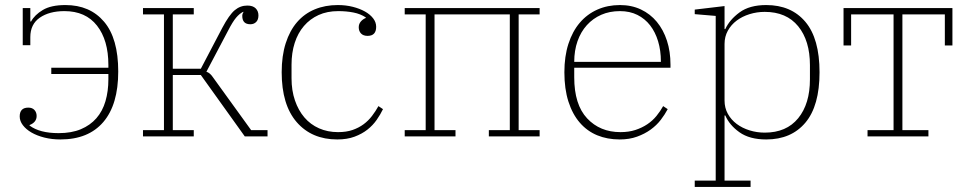

<svg xmlns="http://www.w3.org/2000/svg" viewBox="-20 -540 3823 760"><path d="M219 12Q185 12 155.5 4.5Q126 -3 104.5 -15.5Q83 -28 70.5 -44.5Q58 -61 58 -79Q58 -114 92 -114Q108 -114 116.5 -104.5Q125 -95 125 -81Q125 -56 97 -45V-43Q137 -13 212 -13Q263 -13 300 -28.5Q337 -44 361.5 -72Q386 -100 397.5 -139.5Q409 -179 409 -226V-247H183V-272H409V-283Q409 -381 364 -438.5Q319 -496 235 -496Q175 -496 137.5 -470Q100 -444 100 -393V-361H70V-508H100V-455H103Q117 -481 149.5 -500.5Q182 -520 239 -520Q336 -520 392 -454Q448 -388 448 -257Q448 -126 389 -57Q330 12 219 12Z M546 -25H629V-483H546V-508H747V-483H664V-268H775L860 -430Q887 -481 909 -499.5Q931 -518 959 -518Q981 -518 992 -507Q1003 -496 1003 -479Q1003 -462 994 -453Q985 -444 971 -444Q939 -444 939 -477Q939 -485 944 -493H942Q928 -486 914.5 -470Q901 -454 883 -419L797 -256Q811 -252 823 -234L974 -25H1039V0H949L775 -243H664V-25H747V0H546Z M1315 12Q1214 12 1154.5 -56.5Q1095 -125 1095 -254Q1095 -319 1111 -369Q1127 -419 1156 -452.5Q1185 -486 1226 -503Q1267 -520 1317 -520Q1349 -520 1376.5 -513Q1404 -506 1424.5 -494.5Q1445 -483 1457 -467.5Q1469 -452 1469 -434Q1469 -398 1435 -398Q1418 -398 1409 -407.5Q1400 -417 1400 -432Q1400 -445 1408 -454.5Q1416 -464 1428 -469V-471Q1407 -485 1379 -490.5Q1351 -496 1319 -496Q1275 -496 1241 -480.5Q1207 -465 1183 -437Q1159 -409 1146.5 -370Q1134 -331 1134 -284V-230Q1134 -182 1147.5 -142.5Q1161 -103 1185 -75Q1209 -47 1243 -32Q1277 -17 1318 -17Q1351 -17 1375.5 -25.5Q1400 -34 1419 -48Q1438 -62 1452.5 -81Q1467 -100 1478 -120L1496 -108Q1486 -87 1471 -65.5Q1456 -44 1434.5 -27Q1413 -10 1383.5 1Q1354 12 1315 12Z M1582 -25H1665V-483H1582V-508H2116V-483H2033V-25H2116V0H1915V-25H1998V-483H1700V-25H1783V0H1582Z M2433 12Q2384 12 2344 -4.5Q2304 -21 2275 -54.5Q2246 -88 2230 -138Q2214 -188 2214 -254Q2214 -317 2230 -366.5Q2246 -416 2275 -450Q2304 -484 2344.5 -502Q2385 -520 2434 -520Q2480 -520 2517 -502.5Q2554 -485 2580 -453.5Q2606 -422 2620 -379Q2634 -336 2634 -284V-272H2253V-234Q2253 -126 2304 -71.5Q2355 -17 2436 -17Q2469 -17 2495 -25.5Q2521 -34 2542 -48Q2563 -62 2578.5 -81Q2594 -100 2605 -120L2623 -108Q2612 -87 2595.5 -65.5Q2579 -44 2555.5 -27Q2532 -10 2501.5 1Q2471 12 2433 12ZM2596 -295V-297Q2596 -340 2585 -376.5Q2574 -413 2553.5 -439.5Q2533 -466 2503 -481Q2473 -496 2434 -496Q2393 -496 2360 -481.5Q2327 -467 2303 -440.5Q2279 -414 2266 -377Q2253 -340 2253 -295Z M2730 175H2813V-477L2730 -484V-502L2848 -516V-425H2851Q2868 -462 2907.5 -491Q2947 -520 3013 -520Q3112 -520 3168 -453.5Q3224 -387 3224 -254Q3224 -121 3168 -54.5Q3112 12 3013 12Q2947 12 2907 -16.5Q2867 -45 2851 -83H2848V175H2951V200H2730ZM3007 -15Q3093 -15 3139.5 -72Q3186 -129 3186 -226V-282Q3186 -379 3139.5 -436Q3093 -493 3007 -493Q2976 -493 2947 -484Q2918 -475 2896 -458.5Q2874 -442 2861 -418.5Q2848 -395 2848 -366V-142Q2848 -113 2861 -89.5Q2874 -66 2896 -49.5Q2918 -33 2947 -24Q2976 -15 3007 -15Z M3414 -25H3517V-483H3349V-360H3319V-508H3750V-360H3720V-483H3552V-25H3655V0H3414Z"/></svg>

Font: IBM Plex Serif ExtLt
Style: Regular
Weight: 200
Designer: Mike Abbink, Paul van der Laan, Pieter van Rosmalen
Foundry: Bold Monday
Version: Version 3.001